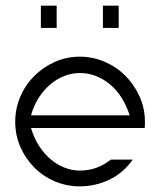

<svg xmlns="http://www.w3.org/2000/svg" viewBox="-20 -656 541 681"><path d="M263 -455Q309 -455 351 -437Q393 -419 424.5 -387.5Q456 -356 475 -314Q494 -272 494 -224Q494 -219 494 -213Q494 -207 493 -202H90Q101 -165 119.5 -137Q138 -109 161 -90Q184 -71 210 -61Q236 -51 263 -51Q325 -51 373 -90H451Q417 -42 367.5 -18.5Q318 5 263 5Q216 5 174 -13Q132 -31 101 -62.5Q70 -94 52 -135.5Q34 -177 34 -224Q34 -271 52 -313Q70 -355 101.5 -386.5Q133 -418 174.5 -436.5Q216 -455 263 -455ZM440 -247Q416 -320 368 -358.5Q320 -397 263 -397Q236 -397 209.5 -387Q183 -377 160 -358Q137 -339 118.5 -311Q100 -283 90 -247ZM401 -636V-557H345V-636ZM181 -636V-557H125V-636Z"/></svg>

Font: Fundamental  Brigade Scvhlank
Style: Regular
Weight: 100
Designer: Peter Wiegel, original typeface by Arno Drescher 1935
Foundry: Peter Wiegel
Version: Version 0.000 2012 initial release